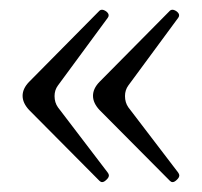

<svg xmlns="http://www.w3.org/2000/svg" viewBox="-20 -407 410 390"><path d="M25.9 -212.4Q25.9 -227.1 39.1 -240.7L182.1 -385.3Q184.1 -387.2 187 -387.2Q190.9 -387.2 195.8 -383.8Q200.7 -379.9 200.7 -376Q200.7 -373 198.7 -370.6L97.7 -233.4Q90.8 -224.1 90.8 -211.9Q90.8 -198.7 97.7 -189L198.7 -56.6Q201.2 -53.2 201.2 -50.8Q201.2 -46.4 196.3 -42Q191.4 -37.1 187.5 -37.1Q184.6 -37.1 182.1 -39.6L39.1 -183.6Q25.9 -197.8 25.9 -212.4ZM168.9 -212.4Q168.9 -227.1 182.1 -240.7L325.2 -385.3Q327.1 -387.2 330.1 -387.2Q334 -387.2 338.9 -383.8Q343.8 -379.9 343.8 -376Q343.8 -373 341.8 -370.6L240.7 -233.4Q233.9 -224.1 233.9 -211.9Q233.9 -198.7 240.7 -189L341.8 -56.6Q344.2 -53.2 344.2 -50.8Q344.2 -46.4 339.4 -42Q334.5 -37.1 330.6 -37.1Q327.6 -37.1 325.2 -39.6L182.1 -183.6Q168.9 -197.8 168.9 -212.4Z"/></svg>

Font: JuniusX Light
Style: Regular
Weight: 300
Designer: Peter S. Baker
Foundry: Briery Creek Software
Version: Version 1.008